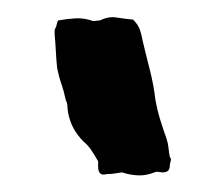

<svg xmlns="http://www.w3.org/2000/svg" viewBox="-20 -753 263 225"><path d="M179 -559Q179 -551 171 -551Q169 -551 166 -551.5Q163 -552 161 -551Q151 -547 141.5 -547.5Q132 -548 123 -551Q117 -550 113 -549.5Q109 -549 105 -549Q95 -546 95 -558V-564Q91 -571 87 -577Q83 -583 78 -587Q71 -594 66.5 -602Q62 -610 60 -620Q59 -625 59 -628.5Q59 -632 57 -636Q55 -646 52 -654.5Q49 -663 47 -673Q46 -682 45.5 -692Q45 -702 44 -713Q44 -714 44 -716.5Q44 -719 45 -720Q46 -722 46.5 -724.5Q47 -727 48 -729Q59 -731 68.5 -731.5Q78 -732 87 -729Q89 -728 91.5 -728.5Q94 -729 97 -729Q107 -734 116.5 -732.5Q126 -731 136 -730Q142 -724 144 -718Q146 -712 147 -706Q151 -689 155.5 -671.5Q160 -654 162 -637Q164 -625 167.5 -613.5Q171 -602 175 -591Q177 -585 177.5 -579.5Q178 -574 179 -569Q181 -567 180 -564Q179 -561 179 -559Z"/></svg>

Font: Darumadrop One
Style: Regular
Weight: 400
Version: Version 1.000